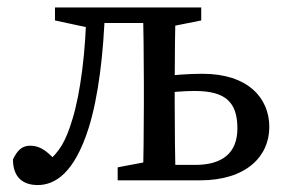

<svg xmlns="http://www.w3.org/2000/svg" viewBox="-20 -495 793 527"><path d="M83.5 12.9C130.7 12.9 184.1 -19.3 223.5 -144.2C249.7 -227.6 264.5 -347.5 268.4 -474.5H217.2C216 -355.2 200.3 -237.5 179.1 -168.8C160.6 -107.3 143.8 -77.7 105 -46.3L139.5 -46.2C115.6 -74.2 94.5 -95.1 62.4 -95.1C39.6 -95.1 26.7 -80.8 15.6 -57.4C15.6 -9.4 41.8 12.9 83.5 12.9ZM130.9 -438.9 223.8 -418.9H237.2V-474.5H130.9V-438.9ZM236.8 -431.9H417.2V-474.5H236.8V-431.9ZM417.2 -418.9H432.6L532.3 -438.9V-474.5H417.2V-418.9ZM303 0H417.2V-55.7H408.5L303 -35.7V0ZM371.9 0H462.5C460.5 -45 459.5 -146.1 459.5 -210V-262.6C459.5 -326.5 460.5 -429.5 462.5 -474.5H371.9C373.9 -429.5 374.9 -328.5 374.9 -264.5V-210C374.9 -146.1 373.9 -45 371.9 0ZM418.2 0H529C656.2 0 719.2 -66.1 719.2 -146.4C719.2 -226 660.7 -292.5 535.8 -292.5C498.5 -292.5 452.8 -289.3 417.2 -283.9V-237.2C446.4 -242.3 484.2 -245.3 514.4 -245.3C599 -245.3 631.6 -214.6 631.6 -142.5C631.6 -75.2 590.4 -42.4 516.2 -42.4H418.2V0Z"/></svg>

Font: Source Serif Variable
Style: Regular
Weight: 389
Designer: Frank Grießhammer
Foundry: Adobe Systems Incorporated
Version: Version 3.001;hotconv 1.0.111;makeotfexe 2.5.65597